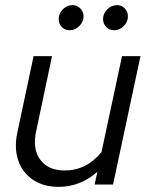

<svg xmlns="http://www.w3.org/2000/svg" viewBox="-20 -720 578 749"><path d="M209 9Q150 9 109 -18.5Q68 -46 51.5 -93Q35 -140 47 -200L111 -501H183L121 -208Q106 -139 137 -97Q168 -55 232 -55Q318 -55 376 -127L456 -501H528L421 0H349L360 -50Q293 9 209 9ZM252 -602Q233 -602 221 -614.5Q209 -627 209 -646Q209 -667 225 -683.5Q241 -700 263 -700Q281 -700 293.5 -687Q306 -674 306 -656Q306 -635 289.5 -618.5Q273 -602 252 -602ZM425 -602Q407 -602 394.5 -614.5Q382 -627 382 -646Q382 -667 398.5 -683.5Q415 -700 437 -700Q455 -700 467 -687Q479 -674 479 -656Q479 -635 463 -618.5Q447 -602 425 -602Z"/></svg>

Font: Red Hat Display VF
Style: Italic
Weight: 300
Italic angle: -12°
Designer: Pentagram, MCKL
Foundry: Pentagram, MCKL
Version: Version 1.010